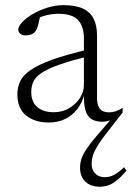

<svg xmlns="http://www.w3.org/2000/svg" viewBox="-20 -466 511 746"><path d="M456.5 -29 389.5 57Q367.5 85.5 356 105.5Q344.5 125.5 340.2 140.5Q336 155.5 336 169.5Q336 194 350 208.2Q364 222.5 387.5 222.5Q406 222.5 423 213.5Q440 204.5 462.5 183.5L471 197.5Q451.5 220.5 435 234Q418.5 247.5 402.5 253.5Q386.5 259.5 367.5 259.5Q332 259.5 311.5 239.5Q291 219.5 291 185Q291 168.5 296.2 151.8Q301.5 135 315.8 113.5Q330 92 356 61.5L417 -9L421 -4Q410 2 399.2 4.5Q388.5 7 377.5 7Q352 7 335.8 -3Q319.5 -13 312.2 -37.2Q305 -61.5 306.5 -103L309.5 -105Q300 -67 279.8 -41.5Q259.5 -16 231.8 -3Q204 10 170 10Q115 10 81.2 -17.5Q47.5 -45 47.5 -99Q47.5 -126.5 58 -149.5Q68.5 -172.5 98 -193.2Q127.5 -214 183.5 -234.2Q239.5 -254.5 331 -275.5L331.5 -249Q256 -231 210.5 -214.8Q165 -198.5 141.2 -182.5Q117.5 -166.5 109.5 -148.5Q101.5 -130.5 101.5 -108Q101.5 -70 124.8 -50Q148 -30 189 -30Q221.5 -30 248 -45.2Q274.5 -60.5 290.2 -84.8Q306 -109 306 -136V-317Q306 -363 283.5 -387.8Q261 -412.5 206.5 -412.5Q186 -412.5 162 -407Q138 -401.5 109 -388.5L137 -407.5Q132.5 -385.5 128.2 -368.8Q124 -352 116.5 -343Q110.5 -335.5 100.8 -332Q91 -328.5 80.5 -328.5Q66.5 -328.5 58.8 -335Q51 -341.5 51 -350.5Q51 -363.5 66.5 -380Q82 -396.5 107.5 -411.5Q133 -426.5 164 -436.2Q195 -446 226 -446Q275 -446 303.5 -432Q332 -418 344.5 -391.8Q357 -365.5 357 -328V-87.5Q357 -66.5 362.2 -53.8Q367.5 -41 378 -35.2Q388.5 -29.5 403.5 -29.5Q416 -29.5 428.8 -33.5Q441.5 -37.5 456.5 -47Z"/></svg>

Font: Newsreader 16pt Light
Style: Regular
Weight: 300
Designer: Hugues Gentile
Foundry: Production Type
Version: Version 1.003